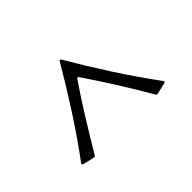

<svg xmlns="http://www.w3.org/2000/svg" viewBox="-101 -548 616 616"><g transform="rotate(45 207.0 -240.5)"><path d="M124 -238Q175 -203 231.5 -168Q288 -133 342 -101V-94L333 -56L329 -52Q260 -103 188 -149.5Q116 -196 44 -238V-243Q116 -285 188 -331.5Q260 -378 329 -429L333 -425L342 -387V-380Q288 -349 231.5 -313.5Q175 -278 124 -243Z"/></g></svg>

Font: Quattrocento
Style: Regular
Weight: 400
Designer: Pablo Impallari
Foundry: Pablo Impallari, Igino Marini, Branda Gallo
Version: Version 2.000